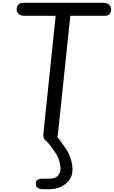

<svg xmlns="http://www.w3.org/2000/svg" viewBox="-20 -1024 820 1383"><path d="M341.5 0Q316 0 302.8 -17.2Q289.5 -34.5 292.5 -61.5L381 -910H157.5Q129.5 -910 114.5 -923.5Q99.5 -937 100 -956.5Q100.5 -977 111.8 -990.5Q123 -1004 149.5 -1004H723Q750 -1004 765.2 -990.5Q780.5 -977 780.5 -956.5Q780.5 -936.5 769.2 -923.2Q758 -910 731 -910H486.5L397 -55.5Q395 -34.5 382.5 -17.2Q370 0 341.5 0ZM293 339Q270.5 339 254 330.5Q237.5 322 238 300Q238 278 251 270.5Q264 263 287.5 263H332Q376 263 395 244Q414 225 415.5 196.5Q416.5 179.5 412 156.8Q407.5 134 398.2 111.2Q389 88.5 376.5 72Q360.5 49.5 344.2 27Q328 4.5 303 -18.5Q291.5 -29 295 -40.2Q298.5 -51.5 310.2 -59.2Q322 -67 334.5 -67Q348.5 -67 358.2 -63.2Q368 -59.5 380 -49Q401.5 -29.5 417.5 -5.8Q433.5 18 451.5 43Q474.5 74 489 118.8Q503.5 163.5 502 205.5Q500.5 244.5 478 274.5Q455.5 304.5 417.5 321.8Q379.5 339 331 339Z"/></svg>

Font: Edu SA Hand Medium
Style: Regular
Weight: 500
Designer: Tina and Corey Anderson, Eben Sorkin, Mirko Velimirovic
Foundry: Google for Education
Version: Version 2.000